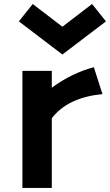

<svg xmlns="http://www.w3.org/2000/svg" viewBox="-20 -925 541 945"><path d="M90.3 0H234.9V-342.8C287.6 -412.6 374 -451.2 484.4 -461.9L441.9 -594.2C372.1 -576.2 298.3 -540.5 234.9 -493.2V-576.2H90.3ZM287.1 -656.7 501.5 -819.8 433.1 -905.3 287.1 -793.5 141.1 -905.3 72.8 -819.8Z"/></svg>

Font: Krona One
Style: Regular
Weight: 400
Designer: Yvonne Schüttler
Foundry: Yvonne Schüttler
Version: Version 1.002